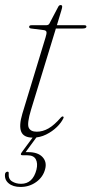

<svg xmlns="http://www.w3.org/2000/svg" viewBox="-30 -538 363 761"><path d="M144.5 -418.5 93.5 -425Q85.5 -426 85.5 -431.5Q85.5 -438 94.5 -438H152Q162 -438 165.5 -444L201 -511.5Q204.5 -518 210.5 -518Q216.5 -518 216.5 -511.5Q216.5 -507.5 213 -496L195.5 -438H304.5Q312.5 -438 312.5 -432.5Q312.5 -425 297 -425H191.5L93 -103Q76.5 -48.5 83.8 -32.2Q91 -16 115.5 -16Q139.5 -16 162.2 -29Q185 -42 211 -72Q215.5 -77 219 -76.5Q223 -75.5 222 -71Q214 -53 195.8 -35Q177.5 -17 152.8 -4.8Q128 7.5 100.5 7.5Q63.5 7.5 54 -16.2Q44.5 -40 58.5 -87L150.5 -389.5Q155.5 -405.5 154.2 -411.2Q153 -417 144.5 -418.5ZM106.5 -2.5H121L71.5 65H82Q120 65 138.2 84.2Q156.5 103.5 149 132Q141 163.5 113.8 183.2Q86.5 203 51.5 203Q21.5 203 4.2 188.5Q-13 174 -10 151Q-8 143.5 -1 142.5Q5.5 142 4.5 149.5Q2.5 171.5 17.8 181Q33 190.5 53.5 190.5Q100 190.5 114.5 134.5Q120.5 109.5 112 93.5Q103.5 77.5 78.5 77.5H60Q47 77.5 57 64.5Z"/></svg>

Font: Fraunces 72pt Thin
Style: Italic
Weight: 100
Italic angle: -16°
Version: Version 1.000;[b76b70a41]